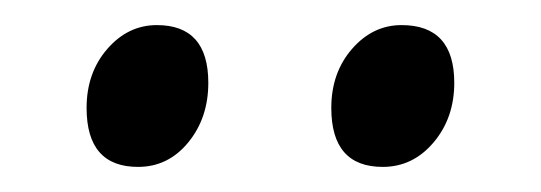

<svg xmlns="http://www.w3.org/2000/svg" viewBox="-20 -682 431 153"><path d="M146 -616Q146 -588 130 -568.5Q114 -549 90 -549Q49 -549 49 -596Q49 -624 65.5 -643Q82 -662 105 -662Q146 -662 146 -616ZM342 -616Q342 -588 325.5 -568.5Q309 -549 285 -549Q244 -549 244 -596Q244 -624 260.5 -643Q277 -662 300 -662Q342 -662 342 -616Z"/></svg>

Font: Ekushey Buriganga
Style: Regular
Weight: 400
Designer: Al Mamun Sumon
Foundry: Al Mamun Sumon
Version: Version 1.0